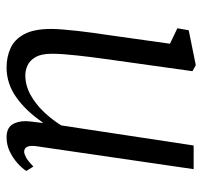

<svg xmlns="http://www.w3.org/2000/svg" viewBox="-36 -570 616 584"><g transform="rotate(90 272.0 -278.0)"><path d="M185.5 10Q153 10 126.2 -2.2Q99.5 -14.5 83.8 -44Q68 -73.5 68 -126.5Q68 -141.5 69.8 -162Q71.5 -182.5 74 -205.8Q76.5 -229 79.8 -252.2Q83 -275.5 86 -295L113 -487L66 -509.5L72 -544L178 -565.5L196.5 -555.5L159.5 -291Q156.5 -270 153.8 -248.2Q151 -226.5 148.8 -205.5Q146.5 -184.5 145 -164.8Q143.5 -145 143.5 -127.5Q143.5 -95.5 153.8 -78Q164 -60.5 179 -53.8Q194 -47 208.5 -47Q240 -47 268.8 -63Q297.5 -79 321.2 -104.2Q345 -129.5 361.5 -156.5L422.5 -559H494.5L425 -82.5Q422 -63.5 426.2 -53.5Q430.5 -43.5 441.5 -43.5Q447.5 -43.5 458 -48.8Q468.5 -54 486.5 -71.5L500 -50Q491 -36 475.2 -22.2Q459.5 -8.5 439.8 0.8Q420 10 398 10Q371 10 359.8 -5.8Q348.5 -21.5 348.5 -48.5Q348.5 -53 349.2 -59.5Q350 -66 350.8 -73.2Q351.5 -80.5 352.5 -87.2Q353.5 -94 354 -100H352.5Q335 -74.5 315.8 -54.2Q296.5 -34 276 -19.5Q255.5 -5 232.8 2.5Q210 10 185.5 10Z"/></g></svg>

Font: Merriweather 24pt SemiCondensed Light
Style: Italic
Weight: 300
Width: 4
Italic angle: -7.8°
Designer: Eben Sorkin
Foundry: Eben Sorkin
Version: Version 2.101